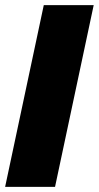

<svg xmlns="http://www.w3.org/2000/svg" viewBox="-23 -730 386 750"><path d="M148 -710H343L192 0H-3Z"/></svg>

Font: Raleway Thin Black
Style: Italic
Weight: 900
Italic angle: -12°
Version: Version 4.026